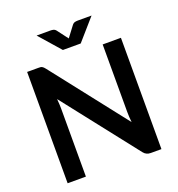

<svg xmlns="http://www.w3.org/2000/svg" viewBox="-158 -1042 1087 1172"><g transform="rotate(-20 385.0 -456.0)"><path d="M571.3 -723.1H689.9V0H621.1Q605.5 0 594.7 -5.4Q583 -10.7 573.7 -22.9L195.8 -504.9Q199.2 -466.3 199.2 -443.8V0H80.6V-723.1H150.9Q161.6 -723.1 166 -722.7Q171.4 -722.2 176.8 -719.7Q179.2 -718.3 186 -712.9Q190.4 -708 195.8 -701.7L575.2 -217.3Q575.2 -218.3 574 -231.7Q572.8 -245.1 572.3 -252Q571.3 -275.4 571.3 -283.7ZM478.5 -912.1H567.9L447.3 -774.4H331.5L210.9 -912.1H300.3Q309.1 -912.1 318.4 -910.2Q329.6 -907.7 337.4 -897L381.8 -838.4Q385.3 -835 386.7 -833Q388.7 -829.1 389.6 -827.6Q390.1 -828.1 391.1 -830.1Q392.1 -832 393.1 -833Q394.5 -835.9 397 -838.4L440.9 -896.5Q449.2 -907.7 460.4 -910.2Q469.7 -912.1 478.5 -912.1Z"/></g></svg>

Font: Lato-SemiBold
Style: Bold
Weight: 500
Designer: Lukasz Dziedzic with Adam Twardoch and Botio Nikoltchev
Foundry: tyPoland Lukasz Dziedzic
Version: ""